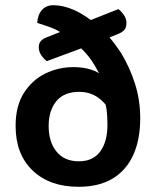

<svg xmlns="http://www.w3.org/2000/svg" viewBox="-20 -704 600 738"><path d="M160 -469Q148 -478 138.5 -492Q129 -506 129 -523Q129 -549 158 -560L211 -581Q198 -589 184 -595Q155 -606 123 -616Q125 -648 141.5 -666Q158 -684 185 -684Q222 -684 264 -666Q297 -651 329 -627L435 -669Q446 -661 456 -646.5Q466 -632 466 -616Q466 -598 458 -589Q450 -580 435 -574L401 -560Q424 -533 445 -501Q478 -447 498.5 -383.5Q519 -320 519 -249Q519 -168 492.5 -109Q466 -50 413.5 -18Q361 14 282 14Q171 14 105.5 -48.5Q40 -111 40 -220Q40 -297 72 -347Q104 -397 154.5 -421.5Q205 -446 262 -446Q315 -446 353 -427Q357 -424 361 -422Q348 -447 333 -470Q316 -495 292 -518ZM386 -302Q371 -320 351 -333Q321 -351 285 -351Q226 -351 196.5 -315Q167 -279 167 -220Q167 -158 197.5 -121Q228 -84 283 -84Q338 -84 365.5 -122Q393 -160 393 -224Q393 -255 390 -281Q388 -291 386 -302Z"/></svg>

Font: Baloo Bhaijaan 2 SemiBold
Style: Regular
Weight: 600
Designer: Sanskriti Dholi, Noopur Datye and Ek Type
Foundry: Ek Type
Version: Version 1.700